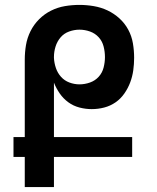

<svg xmlns="http://www.w3.org/2000/svg" viewBox="-20 -763 640 783"><path d="M200 0H81V-123H35V-204H81V-520Q81 -550 86 -579.5Q91 -609 104.5 -636Q118 -663 139.5 -684.5Q161 -706 188 -719.5Q215 -733 244.5 -738Q274 -743 304 -743Q333 -743 362.5 -738Q392 -733 418.5 -720.5Q445 -708 467 -688Q489 -668 503 -642Q517 -616 522 -586.5Q527 -557 527 -527Q527 -502 523.5 -476.5Q520 -451 511 -427Q502 -403 487 -381.5Q472 -360 451 -345.5Q430 -331 405 -324.5Q380 -318 354 -318Q329 -318 304 -324.5Q279 -331 258.5 -346Q238 -361 223.5 -382Q209 -403 200 -426V-204H519V-123H200ZM304 -419Q326 -419 347 -426.5Q368 -434 382.5 -450Q397 -466 402.5 -487.5Q408 -509 408 -530Q408 -552 402.5 -573.5Q397 -595 382.5 -611Q368 -627 347 -634.5Q326 -642 304 -642Q283 -642 262 -634.5Q241 -627 227 -610.5Q213 -594 206.5 -573Q200 -552 200 -531V-527Q201 -506 208 -485.5Q215 -465 229 -449.5Q243 -434 263 -426.5Q283 -419 304 -419Z"/></svg>

Font: Iosevka Extended
Style: Bold
Weight: 700
Width: 7
Monospace: yes
Designer: Belleve Invis
Foundry: Belleve Invis
Version: Version 32.5.0; ttfautohint (v1.8.4)